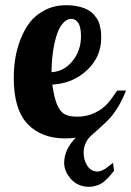

<svg xmlns="http://www.w3.org/2000/svg" viewBox="-20 -529 507 742"><path d="M303.2 61Q303.2 89.8 317.6 111.8Q332 133.8 356 133.8Q364.3 133.8 373.5 129.9Q382.8 126 388.4 122.1Q394 118.2 403.8 110.4Q413.6 102.5 417 100.1Q418 112.8 420.9 130.9Q418.5 133.3 410.6 143.1Q402.8 152.8 398.4 157.5Q394 162.1 385 170.2Q376 178.2 368.2 182.1Q360.4 186 348.9 189.5Q337.4 192.9 325.2 192.9Q281.2 192.9 254.6 163.3Q228 133.8 228 100.1Q228 49.3 272.9 2.9Q254.9 5.9 231.9 5.9Q139.2 5.9 86.2 -50.3Q33.2 -106.4 33.2 -228Q33.2 -264.2 38.6 -300.3Q43.9 -336.4 58.6 -375Q73.2 -413.6 95.2 -442.4Q117.2 -471.2 153.6 -490Q189.9 -508.8 235.8 -508.8Q263.2 -508.8 285.2 -503.4Q307.1 -498 320.8 -490.2Q334.5 -482.4 344.7 -470.2Q355 -458 359.9 -447.8Q364.7 -437.5 367.4 -423.3Q370.1 -409.2 370.6 -401.4Q371.1 -393.6 371.1 -382.8Q371.1 -309.1 316.4 -257.8Q261.7 -206.5 182.1 -202.1Q189.5 -150.9 200.7 -124.3Q211.9 -97.7 229.5 -87.9Q247.1 -78.1 277.8 -78.1Q315.4 -78.1 345.5 -92.5Q375.5 -106.9 393.6 -126.7Q411.6 -146.5 433.1 -179.2H466.8Q452.6 -141.6 433.6 -111.6Q414.6 -81.5 397.2 -64.5Q379.9 -47.4 362.3 -31.7Q344.7 -16.1 332 -4.6Q319.3 6.8 311.3 23.4Q303.2 40 303.2 61ZM293 -388.2Q293 -424.3 282.5 -440.2Q272 -456.1 255.9 -456.1Q237.3 -456.1 222.2 -438Q207 -419.9 198 -390.1Q189 -360.4 184.1 -324.2Q179.2 -288.1 179.2 -250Q228 -252.9 260.5 -293.5Q293 -334 293 -388.2Z"/></svg>

Font: Lobster Two
Style: Bold
Weight: 700
Designer: Pablo Impallari
Foundry: Pablo Impallari. www.impallari.com
Version: Version 1.006